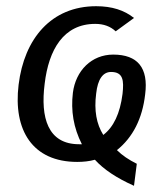

<svg xmlns="http://www.w3.org/2000/svg" viewBox="-20 -515 490 619"><path d="M215 -216C208 -158 217 -103 244 -50H235C134 -50 110 -136 124 -245C137 -355 185 -438 287 -438C314 -438 336 -430 353 -414L412 -457C381 -482 341 -495 290 -495C145 -495 58 -390 40 -242C22 -95 85 7 229 7C249 7 268 5 286 0C314 31 356 59 412 84L421 13C395 0 374 -14 357 -31C408 -72 439 -132 448 -211C459 -296 424 -339 345 -339C275 -339 224 -287 215 -216ZM375 -212C367 -149 346 -105 313 -80C291 -115 283 -159 290 -213C295 -260 312 -283 338 -283C377 -283 380 -256 375 -212Z"/></svg>

Font: Gamestation Display
Style: Italic
Weight: 400
Designer: Jonas Hecksher
Foundry: Jonas Hecksher, Playtypeª, e-types AS
Version: Version 1.003